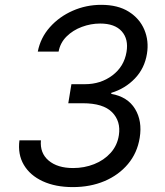

<svg xmlns="http://www.w3.org/2000/svg" viewBox="-20 -757 676 787"><path d="M278.4 9.9Q207.4 9.9 155.4 -14Q103.3 -38 77.8 -81.1Q52.2 -124.3 59.7 -181.8H147.7Q143.1 -129.6 179.3 -98.9Q215.6 -68.2 279.8 -68.2Q325.6 -68.2 365.9 -84.2Q406.2 -100.1 433.6 -130.5Q460.9 -160.9 467.3 -203.1Q475.9 -259.9 439.5 -296.9Q403.1 -333.8 319.6 -333.8H259.9L272.7 -411.9H328.1Q392.8 -411.9 440.7 -448Q488.6 -484 498.6 -544Q507.5 -596.6 479 -628.6Q450.6 -660.5 390.6 -660.5Q352.3 -660.5 315.5 -646.8Q278.8 -633.2 252.8 -607.4Q226.9 -581.7 220.2 -545.5H134.9Q146 -602.3 184.3 -645.4Q222.7 -688.6 277.9 -712.9Q333.1 -737.2 394.9 -737.2Q463.4 -737.2 508 -709Q552.6 -680.8 571.7 -635.1Q590.9 -589.5 582.4 -536.9Q572.8 -476.9 533 -435.4Q493.3 -393.8 436.1 -376.4V-372.2Q503.2 -360.4 533.6 -310.5Q563.9 -260.7 552.6 -191.8Q542.6 -130 504.6 -84.7Q466.6 -39.4 408.4 -14.7Q350.1 9.9 278.4 9.9Z"/></svg>

Font: Inter UI
Style: Italic
Weight: 400
Italic angle: -9.39999°
Designer: Rasmus Andersson
Foundry: rsms
Version: 3.2;8d6f07862